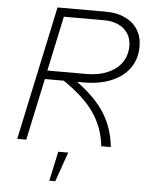

<svg xmlns="http://www.w3.org/2000/svg" viewBox="-60 -746 769 997"><g transform="rotate(5 325.0 -248.0)"><path d="M199 -698H453Q509 -698 552 -677.5Q595 -657 618 -620Q641 -583 641 -533Q641 -469 608 -421.5Q575 -374 513.5 -348Q452 -322 369 -322H334Q433 -250 480.5 -173.5Q528 -97 538 0H488Q478 -96 425.5 -172.5Q373 -249 264 -322H166L97 0H50ZM378 -367Q442 -367 489.5 -387.5Q537 -408 562.5 -445Q588 -482 588 -531Q588 -568 570.5 -595.5Q553 -623 521 -638Q489 -653 447 -653H236L175 -367ZM268 48H320L266 202H235Z"/></g></svg>

Font: Azeret Mono Thin
Style: Italic
Weight: 100
Italic angle: -12°
Designer: Martin Vácha
Foundry: Displaay
Version: Version 1.000; Glyphs 3.0.3, build 3074